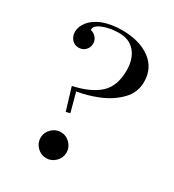

<svg xmlns="http://www.w3.org/2000/svg" viewBox="-158 -714 745 820"><g transform="rotate(30 215.0 -304.0)"><path d="M395 -477Q395 -424 357.5 -386Q320 -348 267.5 -326.5Q215 -305 164 -297L189 -204L169 -199L136 -308Q222 -327 264 -366.5Q306 -406 306 -482Q306 -538 278 -571.5Q250 -605 199 -605Q158 -605 125 -593Q84 -578 87 -556Q103 -552 114 -539.5Q125 -527 125 -510Q125 -491 112 -477.5Q99 -464 79 -464Q58 -464 45 -479Q32 -494 32 -516Q32 -541 51 -565.5Q70 -590 108 -606Q151 -622 204 -622Q290 -622 342.5 -583.5Q395 -545 395 -477ZM259 -50Q259 -24 240 -5Q221 14 195 14Q169 14 150 -5Q131 -24 131 -50Q131 -76 150 -95Q169 -114 195 -114Q221 -114 240 -95Q259 -76 259 -50Z"/></g></svg>

Font: Playfair Display SC
Style: Regular
Weight: 400
Designer: Claus Eggers Sørensen
Foundry: Claus Eggers Sørensen
Version: Version 1.200; ttfautohint (v1.6)